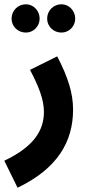

<svg xmlns="http://www.w3.org/2000/svg" viewBox="-59 -646 433 896"><path d="M62 -494C97 -494 126 -523 126 -559C126 -596 97 -626 62 -626C24 -626 -5 -596 -5 -559C-5 -523 24 -494 62 -494ZM228 -494C263 -494 292 -523 292 -559C292 -596 263 -626 228 -626C190 -626 161 -596 161 -559C161 -523 190 -494 228 -494ZM23 230C209 141 282 15 282 -134C282 -211 259 -284 208 -383L81 -320C120 -246 146 -183 146 -124C146 -35 96 40 -39 104Z"/></svg>

Font: Noto Sans Arabic UI Cn
Style: Bold
Weight: 700
Width: 3
Designer: Monotype Design Team, Nadine Chahine and Nizar Qandah
Foundry: Monotype Imaging Inc.
Version: Version 2.010